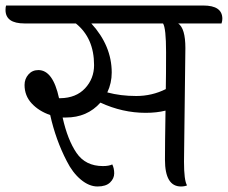

<svg xmlns="http://www.w3.org/2000/svg" viewBox="-66 -671 826 696"><path d="M339 -408Q339 -370 323 -336Q371 -323 428 -323Q485 -323 535 -348Q536 -395 536 -482Q536 -569 525 -586H265Q339 -505 339 -408ZM606 -497 601 -85Q601 -17 612 1Q603 5 590 5Q532 5 532 -92Q532 -148 534 -270Q502 -262 462 -262Q378 -262 298 -299Q250 -245 173 -245H161Q179 -164 211.5 -116.5Q244 -69 307 -69Q329 -69 341 -75Q348 -61 348 -42.5Q348 -24 333 -9.5Q318 5 287.5 5Q257 5 227 -20Q197 -45 176 -87Q136 -164 116 -254Q75 -268 49 -296Q23 -324 23 -363Q23 -385 37 -401Q51 -417 73 -417Q126 -417 148 -315H153Q210 -316 242.5 -351Q275 -386 275 -435Q275 -533 209 -586H23Q-46 -586 -46 -635Q-46 -645 -44 -651H671Q740 -651 740 -603Q740 -595 737 -586H580Q606 -568 606 -497Z"/></svg>

Font: Laila
Style: Regular
Weight: 400
Version: Version 1.301;PS 1.0;hotconv 1.0.78;makeotf.lib2.5.61930; tt